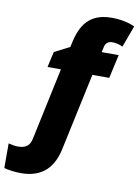

<svg xmlns="http://www.w3.org/2000/svg" viewBox="-208 -834 827 1143"><g transform="rotate(10 205.5 -262.5)"><path d="M0 240C135 240 195 163 218 57L318 -410H420L452 -553H349L357 -588C362 -611 379 -622 402 -622C422 -622 446 -616 465 -607L513 -737C479 -754 426 -765 374 -765C262 -765 196 -712 168 -587L160 -551L68 -504L47 -410H128L35 27C26 68 3 87 -45 87C-63 87 -84 83 -102 78V227C-79 234 -36 240 0 240Z"/></g></svg>

Font: Noto Sans UI Black
Style: Italic
Weight: 900
Italic angle: -372°
Designer: Monotype Design Team
Foundry: Monotype Imaging Inc.
Version: Version 1.901